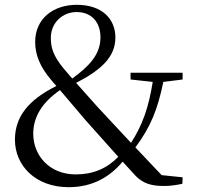

<svg xmlns="http://www.w3.org/2000/svg" viewBox="-20 -762 819 797"><path d="M660 10C685 10 708 7 737 1L738 -26L651 -35L542 -150C605 -235 634 -306 658 -422L738 -432V-460H522V-432L614 -422C597 -316 572 -244 524 -169L385 -318L296 -418C399 -471 459 -525 459 -606C459 -684 403 -742 299 -742C200 -742 126 -684 126 -588C126 -534 146 -484 195 -427L214 -405C95 -346 42 -275 42 -182C42 -75 127 15 265 15C368 15 439 -31 489 -91L544 -31C575 0 609 10 660 10ZM280 -436 243 -479C200 -532 191 -565 191 -605C191 -668 240 -712 298 -712C359 -712 397 -671 397 -607C397 -536 351 -488 280 -436ZM471 -111C423 -62 366 -38 294 -38C186 -38 118 -116 118 -207C118 -273 151 -334 229 -388L337 -261Z"/></svg>

Font: Harano Aji Mincho K1
Style: Regular
Weight: 400
Foundry: Masamichi Hosoda
Version: HaranoAjiMinchoK1-Regular version 20230610;ttx 4.39.4